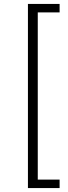

<svg xmlns="http://www.w3.org/2000/svg" viewBox="-20 -762 346 976"><path d="M283 194C283 194 122 194 122 194C122 194 122 -742 122 -742C122 -742 283 -742 283 -742C283 -742 283 -699 283 -699C283 -699 172 -699 172 -699C172 -699 172 151 172 151C172 151 283 151 283 151C283 151 283 194 283 194Z"/></svg>

Font: TamingNoise
Style: Regular
Weight: 500
Designer: Julieta Ulanovsky
Foundry: Julieta Ulanovsky
Version: ""